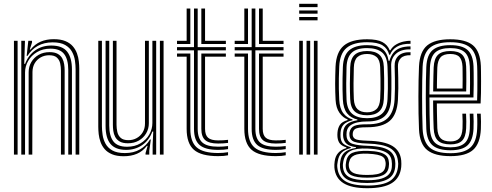

<svg xmlns="http://www.w3.org/2000/svg" viewBox="-20 -815 2593 1012"><path d="M378.5 0V-450Q378.5 -471.2 375 -495.8Q371.5 -520.2 359.6 -542.1Q347.8 -564 323.4 -577.9Q299 -591.8 257.5 -591.8Q212.5 -591.8 179 -573Q145.5 -554.2 125 -520.5H120.5L129.2 -600H148.8V-591L137 -554H141.2Q164 -582.5 194.4 -595.5Q224.8 -608.5 263 -608.5Q300.2 -608.5 324.8 -598.2Q349.2 -588 363.9 -570.9Q378.5 -553.8 385.9 -533.2Q393.2 -512.8 395.5 -491.9Q397.8 -471 397.8 -453V0ZM53.5 0V-600H72.8V0ZM131 0V-434.5Q131 -464 145.1 -488Q159.2 -512 184.1 -526.1Q209 -540.2 241.2 -540.2Q268 -540.2 284 -531.2Q300 -522.2 307.9 -507.8Q315.8 -493.2 318.2 -476.4Q320.8 -459.5 320.8 -443.8V0H301.2V-442.8Q301.2 -462.2 297.2 -480.8Q293.2 -499.2 279.9 -511.5Q266.5 -523.8 238.8 -523.8Q214.5 -523.8 194.6 -512.6Q174.8 -501.5 163.1 -481.9Q151.5 -462.2 151.2 -436L150.2 0ZM92.2 0V-600H111.5L107.8 -478.2H112.2Q129.5 -524 165.8 -549.6Q202 -575.2 251.8 -575Q309.8 -574.5 334.5 -542.1Q359.2 -509.8 359.2 -449V0H339.8V-446.8Q339.8 -501.8 318.1 -530.1Q296.5 -558.5 245.8 -558.5Q205.2 -558.5 175.1 -540.5Q145 -522.5 128.5 -493.9Q112 -465.2 112 -433.2V0Z M632.5 8.5Q595.2 8.5 570.8 -1.8Q546.2 -12 531.6 -29.1Q517 -46.2 509.8 -66.8Q502.5 -87.2 500.2 -108.1Q498 -129 498 -147V-600H517.2V-150Q517.2 -129 520.8 -104.5Q524.2 -80 536 -58Q547.8 -36 572.1 -22.1Q596.5 -8.2 638.2 -8.2Q684.5 -8.2 717.6 -27.4Q750.8 -46.5 770.5 -79.5H775L766.8 -21V0H747.2V-8.2L758 -46H754.2Q732 -17.2 701.5 -4.4Q671 8.5 632.5 8.5ZM822.8 0V-600H842.2V0ZM654.2 -59.8Q626.5 -59.8 610.5 -69.4Q594.5 -79 586.9 -94Q579.2 -109 577.1 -125.6Q575 -142.2 575 -156.2V-600H594.2V-157.2Q594.2 -138.2 598.4 -119.6Q602.5 -101 615.9 -88.6Q629.2 -76.2 657 -76.2Q681.2 -76.2 701 -87.4Q720.8 -98.5 732.5 -118.2Q744.2 -138 744.2 -164V-600H764.5V-165.5Q764.5 -136.2 750.4 -112.1Q736.2 -88 711.4 -73.9Q686.5 -59.8 654.2 -59.8ZM643.5 -25Q588 -25.5 562.2 -56.6Q536.5 -87.8 536.5 -151V-600H555.8V-153.2Q555.8 -98.5 577.4 -70Q599 -41.5 649.8 -41.5Q690.5 -41.5 720.5 -59.5Q750.5 -77.5 766.9 -106.2Q783.2 -135 783.2 -166.8V-600H803.2V0H784.5V-51L787.8 -121.8H783Q765.8 -75 729 -49.9Q692.2 -24.8 643.5 -25Z M1129.5 -25Q1061.5 -25 1032 -50.8Q1002.5 -76.5 1002.5 -135.8V-549.8H913V-566.5H1002.5V-770H1022V-566.5H1170.5V-549.8H1022V-135.8Q1022 -85.5 1046.9 -63.6Q1071.8 -41.8 1129.5 -41.8Q1142.8 -41.8 1155.6 -42.6Q1168.5 -43.5 1182 -45.2V-29Q1171.2 -27 1158.4 -26Q1145.5 -25 1129.5 -25ZM1129.5 8Q1040.8 8 1002.2 -25.4Q963.8 -58.8 963.8 -135.8V-516.2H913V-533H983.2V-135.8Q983.2 -67.5 1017.1 -38Q1051 -8.5 1129.5 -8.5Q1143.8 -8.5 1156.6 -9.6Q1169.5 -10.8 1182 -12.8V3.5Q1161.8 8 1129.5 8ZM1129.5 -58.5Q1082.2 -58.5 1061.8 -76.4Q1041.2 -94.2 1041.2 -135.8V-533H1170.5V-516.2H1060.8V-135.8Q1060.8 -103 1076.8 -89Q1092.8 -75 1129.5 -75Q1143 -75 1156.2 -75.6Q1169.5 -76.2 1182 -78V-61.8Q1170.5 -60.2 1157.4 -59.4Q1144.2 -58.5 1129.5 -58.5ZM913 -583.2V-600H963.8V-770H983.2V-583.2ZM1041.2 -583.2V-770H1060.8V-600H1170.5V-583.2Z M1433.5 -25Q1365.5 -25 1336 -50.8Q1306.5 -76.5 1306.5 -135.8V-549.8H1217V-566.5H1306.5V-770H1326V-566.5H1474.5V-549.8H1326V-135.8Q1326 -85.5 1350.9 -63.6Q1375.8 -41.8 1433.5 -41.8Q1446.8 -41.8 1459.6 -42.6Q1472.5 -43.5 1486 -45.2V-29Q1475.2 -27 1462.4 -26Q1449.5 -25 1433.5 -25ZM1433.5 8Q1344.8 8 1306.2 -25.4Q1267.8 -58.8 1267.8 -135.8V-516.2H1217V-533H1287.2V-135.8Q1287.2 -67.5 1321.1 -38Q1355 -8.5 1433.5 -8.5Q1447.8 -8.5 1460.6 -9.6Q1473.5 -10.8 1486 -12.8V3.5Q1465.8 8 1433.5 8ZM1433.5 -58.5Q1386.2 -58.5 1365.8 -76.4Q1345.2 -94.2 1345.2 -135.8V-533H1474.5V-516.2H1364.8V-135.8Q1364.8 -103 1380.8 -89Q1396.8 -75 1433.5 -75Q1447 -75 1460.2 -75.6Q1473.5 -76.2 1486 -78V-61.8Q1474.5 -60.2 1461.4 -59.4Q1448.2 -58.5 1433.5 -58.5ZM1217 -583.2V-600H1267.8V-770H1287.2V-583.2ZM1345.2 -583.2V-770H1364.8V-600H1474.5V-583.2Z M1557 -777.5V-794.8H1653.8V-777.5ZM1557 -708V-725.5H1653.8V-708ZM1557 -742.8V-760H1653.8V-742.8ZM1634.5 0V-600H1653.8V0ZM1557 0V-600H1576.2V0ZM1595.8 0V-600H1615V0Z M1915.5 177Q1832.5 177 1789.9 150.1Q1747.2 123.2 1742.5 68.2Q1742 59.8 1742.4 51.8Q1742.8 43.8 1744 35.5Q1747.2 8.5 1762.8 -9Q1778.2 -26.5 1805.5 -34.2V-38.5Q1783.8 -44.8 1772.5 -57.2Q1761.2 -69.8 1758.8 -92.2Q1758.2 -97.5 1758.2 -104.1Q1758.2 -110.8 1758.8 -116.8Q1760.8 -140.8 1771.8 -157.1Q1782.8 -173.5 1812 -182V-186Q1788 -194.2 1769.6 -219.9Q1751.2 -245.5 1748.8 -288.2Q1747.8 -309.2 1747.1 -330.4Q1746.5 -351.5 1746.5 -373.1Q1746.5 -394.8 1747.1 -417.2Q1747.8 -439.8 1748.5 -463.5Q1752.2 -541 1792.2 -574.5Q1832.2 -608 1914.8 -608Q1968.5 -608 1995.9 -593.1Q2023.2 -578.2 2033.8 -550.2H2037.8Q2048.8 -569.5 2067.8 -580.5Q2086.8 -591.5 2107.5 -596Q2128.2 -600.5 2143.8 -600V-584.2Q2098.8 -584.8 2072.2 -568.9Q2045.8 -553 2036 -526.5H2031.5Q2023 -559.2 1996.5 -575.9Q1970 -592.5 1914.8 -592.5Q1842.8 -592.5 1806.9 -562.6Q1771 -532.8 1768 -463.8Q1766.5 -431 1766 -402.4Q1765.5 -373.8 1766 -346.4Q1766.5 -319 1768 -289.5Q1770.5 -242.8 1789.6 -218.1Q1808.8 -193.5 1838.2 -185.5V-181.5Q1805.2 -173.2 1791.1 -158.1Q1777 -143 1775 -116.8Q1774.5 -110 1774.5 -104.2Q1774.5 -98.5 1775 -92Q1777 -70 1788.2 -58.9Q1799.5 -47.8 1829 -39V-34.8Q1795.2 -25.8 1779.9 -9.4Q1764.5 7 1760.2 35.5Q1758.8 44 1757.8 50.9Q1756.8 57.8 1758 68.2Q1763.2 117 1800.1 140Q1837 163 1915.5 163Q1996.5 163 2034 139.6Q2071.5 116.2 2077.8 65Q2079 56 2078.9 48.1Q2078.8 40.2 2077.2 31Q2071.2 -14.5 2034.4 -35.2Q1997.5 -56 1918.8 -58.2Q1885 -59.2 1865.2 -62.9Q1845.5 -66.5 1836.2 -73.6Q1827 -80.8 1823.8 -91.8Q1822.2 -96.5 1821.8 -104.8Q1821.2 -113 1822.2 -117.2Q1827.2 -142.8 1847.6 -151.5Q1868 -160.2 1915 -159.8Q1988.8 -159.2 2022.4 -191.4Q2056 -223.5 2059.8 -290Q2061.2 -321 2061.6 -347Q2062 -373 2061.5 -400.9Q2061 -428.8 2060 -465.8Q2058.8 -500.5 2080.2 -520.9Q2101.8 -541.2 2143.8 -539.8V-524Q2108.5 -524.8 2092.5 -508.2Q2076.5 -491.8 2077.5 -463.8Q2078.5 -432.8 2079.1 -405.1Q2079.8 -377.5 2079.5 -349.4Q2079.2 -321.2 2077.5 -289.2Q2073 -212 2034.6 -178.1Q1996.2 -144.2 1914.8 -144.2Q1888.2 -144.2 1872.5 -141.9Q1856.8 -139.5 1849.1 -133Q1841.5 -126.5 1839.5 -114Q1839.2 -112.5 1839.1 -106.5Q1839 -100.5 1840.2 -97.5Q1843 -88.5 1850.5 -83.5Q1858 -78.5 1874.1 -76.4Q1890.2 -74.2 1919 -73.2Q2005.5 -71.2 2047.8 -45.9Q2090 -20.5 2094.8 31.2Q2095.5 40.5 2095.5 49Q2095.5 57.5 2094.8 65.2Q2089 122.2 2046 149.6Q2003 177 1915.5 177ZM1915.5 135Q1963 135 1990.8 126.4Q2018.5 117.8 2031 102.2Q2043.5 86.8 2045.2 66.2Q2046 56 2045.8 48.1Q2045.5 40.2 2044.2 31Q2041.5 11 2028 -2.1Q2014.5 -15.2 1987.8 -22.6Q1961 -30 1918.2 -32Q1856.2 -35 1826.8 -18.9Q1797.2 -2.8 1789.5 36Q1788 43.5 1787.4 51Q1786.8 58.5 1788.2 69.2Q1792.8 104.8 1823.2 119.9Q1853.8 135 1915.5 135ZM1915.5 121.5Q1858.5 121.5 1832.5 109Q1806.5 96.5 1803 68.2Q1801.8 59.8 1802.4 52.1Q1803 44.5 1804.8 35.5Q1810.8 2.2 1837.6 -9.5Q1864.5 -21.2 1920 -19.8Q1955.2 -18.8 1978.2 -13Q2001.2 -7.2 2013.5 3.5Q2025.8 14.2 2028.5 31Q2030.5 42 2030.5 49.5Q2030.5 57 2029 65.5Q2024.8 95.5 1998.4 108.5Q1972 121.5 1915.5 121.5ZM1915.5 107.2Q1946.2 107.2 1966.4 103.2Q1986.5 99.2 1997.2 90Q2008 80.8 2010.8 65.2Q2012.8 57 2012.9 48.5Q2013 40 2010.2 31Q2008 19.5 1998 12Q1988 4.5 1968.6 0.5Q1949.2 -3.5 1918.5 -5Q1870.5 -7 1848.2 3.4Q1826 13.8 1821.5 35.2Q1818.5 43.8 1818.2 52.5Q1818 61.2 1819.8 68.2Q1823.5 88.2 1845.6 97.8Q1867.8 107.2 1915.5 107.2ZM1915.5 149.5Q1842 149.5 1809.4 130.4Q1776.8 111.2 1772.2 68Q1771.2 58.5 1771.8 51.2Q1772.2 44 1773.8 35.5Q1777.8 4.5 1796.8 -12.1Q1815.8 -28.8 1856.2 -35.2V-39.2Q1824.5 -43.5 1808.8 -55.8Q1793 -68 1789.2 -92Q1788.2 -98.2 1788.2 -104.2Q1788.2 -110.2 1788.8 -117Q1790.8 -145 1808.9 -160.1Q1827 -175.2 1863.8 -181.2V-185Q1829 -193.2 1809.2 -218Q1789.5 -242.8 1787 -291.2Q1785.8 -317.2 1785.4 -344.5Q1785 -371.8 1785.5 -401Q1786 -430.2 1787.2 -462.2Q1790 -523.2 1820.9 -550.1Q1851.8 -577 1914.8 -577Q1968.2 -577 1994.8 -557.8Q2021.2 -538.5 2028.5 -494.2H2032.5Q2040.2 -520 2053.8 -536.9Q2067.2 -553.8 2089.2 -562Q2111.2 -570.2 2143.8 -570.5V-554.8Q2093.2 -556 2066.5 -531.1Q2039.8 -506.2 2041.8 -465.2Q2042.8 -435.5 2043 -405.1Q2043.2 -374.8 2043 -345.9Q2042.8 -317 2041.5 -291.8Q2038 -230 2007.2 -202.1Q1976.5 -174.2 1914.8 -174.8Q1887.5 -175 1864.1 -169.9Q1840.8 -164.8 1825.6 -152.9Q1810.5 -141 1807.2 -120.2Q1806 -113.8 1806.2 -105.5Q1806.5 -97.2 1807.2 -92.8Q1812.2 -65.2 1839.2 -56.6Q1866.2 -48 1918.8 -46.5Q1964.8 -45.2 1995.5 -37Q2026.2 -28.8 2042.6 -12.1Q2059 4.5 2062.5 31Q2063.8 39 2063.9 47.8Q2064 56.5 2063 65.5Q2058 111.8 2021 130.6Q1984 149.5 1915.5 149.5ZM1914.8 -192Q1966.5 -192 1993.1 -215.4Q2019.8 -238.8 2022.5 -292Q2024 -319.8 2024.4 -346.8Q2024.8 -373.8 2024.2 -402.2Q2023.8 -430.8 2022.5 -462.8Q2020.5 -516.5 1993.4 -539Q1966.2 -561.5 1914.8 -561.5Q1859.5 -561.5 1834 -537.2Q1808.5 -513 1806.5 -461.5Q1805 -413.5 1804.9 -374.2Q1804.8 -335 1806.5 -290.5Q1808.8 -239.2 1835.9 -215.6Q1863 -192 1914.8 -192ZM1914.8 -207.5Q1871 -207.5 1849.2 -228Q1827.5 -248.5 1825.8 -292.5Q1824 -333.8 1824.1 -374.1Q1824.2 -414.5 1825.8 -460.2Q1827.5 -506.2 1849.5 -526.1Q1871.5 -546 1914.8 -546Q1957.5 -546 1979.5 -526.4Q2001.5 -506.8 2003.2 -462.5Q2004.5 -430.5 2004.9 -402.2Q2005.2 -374 2004.9 -347.2Q2004.5 -320.5 2003.2 -293Q2000.8 -247.8 1978.6 -227.6Q1956.5 -207.5 1914.8 -207.5ZM1914.8 -223Q1946.2 -223 1964 -239.6Q1981.8 -256.2 1983.8 -294.5Q1985.2 -319.8 1985.6 -345.9Q1986 -372 1985.5 -400.6Q1985 -429.2 1983.8 -461.8Q1982.5 -499.2 1964.4 -514.9Q1946.2 -530.5 1914.8 -530.5Q1882.2 -530.5 1864.2 -514.4Q1846.2 -498.2 1845 -459.5Q1843.5 -416.5 1843.4 -376.1Q1843.2 -335.8 1845 -293.5Q1846.8 -256.2 1864.4 -239.6Q1882 -223 1914.8 -223Z M2354.5 8Q2271.8 8 2231.9 -24Q2192 -56 2188.5 -133.5Q2186.8 -172.5 2186 -216.4Q2185.2 -260.2 2185.4 -304.9Q2185.5 -349.5 2186.2 -390.6Q2187 -431.8 2188.5 -465.2Q2192.5 -543.5 2232 -575.8Q2271.5 -608 2353.2 -608Q2435.2 -608 2473.1 -576Q2511 -544 2514.5 -467.8Q2515 -460.2 2515.2 -438.1Q2515.5 -416 2515.6 -386.2Q2515.8 -356.5 2515.2 -325.6Q2514.8 -294.8 2513.2 -269.5H2282.5Q2282.8 -245.2 2283 -223.4Q2283.2 -201.5 2283.9 -180.9Q2284.5 -160.2 2285 -139.5Q2286.8 -102 2302.9 -85.8Q2319 -69.5 2354.5 -69.5Q2384.8 -69.5 2400.2 -84.9Q2415.8 -100.2 2417.8 -138.2Q2418.5 -154.8 2418.4 -176.2Q2418.2 -197.8 2417 -215.8H2436.5Q2437.8 -195.8 2437.8 -173.9Q2437.8 -152 2437 -137.5Q2434.8 -92.8 2415.4 -73.4Q2396 -54 2354.5 -54Q2309 -54 2288.4 -73.8Q2267.8 -93.5 2265.8 -138.5Q2264.8 -162.5 2264.1 -187.2Q2263.5 -212 2263.2 -236.9Q2263 -261.8 2262.8 -285.5H2494.8Q2495.8 -311 2496 -339.5Q2496.2 -368 2496.1 -394.2Q2496 -420.5 2495.8 -440Q2495.5 -459.5 2495 -467Q2492 -534.5 2459.1 -563.5Q2426.2 -592.5 2353.2 -592.5Q2281.2 -592.5 2246.1 -563.4Q2211 -534.2 2207.5 -463.2Q2206.2 -433.5 2205.5 -393Q2204.8 -352.5 2204.8 -307.4Q2204.8 -262.2 2205.4 -217.9Q2206 -173.5 2207.5 -136Q2210.8 -67.8 2244.5 -37.6Q2278.2 -7.5 2354.5 -7.5Q2425.8 -7.5 2458.8 -36.9Q2491.8 -66.2 2495 -135Q2495.5 -145.5 2495.8 -159.8Q2496 -174 2495.6 -188.8Q2495.2 -203.5 2494.2 -215.8H2513.8Q2515.2 -197.5 2515.2 -174Q2515.2 -150.5 2514.5 -134.2Q2510.8 -58 2473.5 -25Q2436.2 8 2354.5 8ZM2354.5 -23Q2290.2 -23 2260 -48.9Q2229.8 -74.8 2227 -136.2Q2225.8 -170 2225 -212.5Q2224.2 -255 2224.2 -300.1Q2224.2 -345.2 2224.9 -387.2Q2225.5 -429.2 2227 -461.8Q2230 -526 2260.9 -551.5Q2291.8 -577 2353.2 -577Q2415.8 -577 2444.4 -551.5Q2473 -526 2475.8 -466.5Q2476.2 -457.5 2476.6 -431.1Q2477 -404.8 2476.9 -370.1Q2476.8 -335.5 2475.5 -301.2H2243.5Q2243.5 -257.8 2244.2 -214.8Q2245 -171.8 2246.2 -138Q2248.8 -83.8 2274.4 -61.1Q2300 -38.5 2354.5 -38.5Q2404.5 -38.5 2429.1 -60.5Q2453.8 -82.5 2456.2 -136.2Q2457 -151.8 2457 -174.2Q2457 -196.8 2455.8 -215.8H2475.2Q2476.5 -196.5 2476.5 -174.1Q2476.5 -151.8 2475.8 -135.8Q2472.8 -75.5 2444.6 -49.2Q2416.5 -23 2354.5 -23ZM2243.5 -317H2456.8Q2457.5 -347.2 2457.5 -377.6Q2457.5 -408 2457.1 -431.9Q2456.8 -455.8 2456.2 -465.8Q2454.2 -516.8 2430.1 -539.1Q2406 -561.5 2353.2 -561.5Q2299.5 -561.5 2274.2 -538.5Q2249 -515.5 2246.2 -460.8Q2245 -430.5 2244.4 -392.5Q2243.8 -354.5 2243.5 -317ZM2263.2 -332.8Q2263.2 -349 2263.6 -371.5Q2264 -394 2264.5 -417.2Q2265 -440.5 2265.8 -459.8Q2268 -506.5 2288.8 -526.2Q2309.5 -546 2353.2 -546Q2396 -546 2415.5 -527.2Q2435 -508.5 2437 -465.2Q2437.5 -455.5 2437.8 -434.2Q2438 -413 2438 -386.2Q2438 -359.5 2437.2 -332.8ZM2282.8 -348.5H2418Q2418.5 -373.8 2418.5 -397.5Q2418.5 -421.2 2418.2 -439Q2418 -456.8 2417.8 -463.5Q2416.2 -498.2 2401.9 -514.4Q2387.5 -530.5 2353.2 -530.5Q2318 -530.5 2302.4 -513.4Q2286.8 -496.2 2285 -459Q2284.5 -440 2284 -421.9Q2283.5 -403.8 2283.2 -385.8Q2283 -367.8 2282.8 -348.5Z"/></svg>

Font: Big Shoulders Inline Text Thin SemiBold
Style: Regular
Weight: 600
Version: Version 2.002